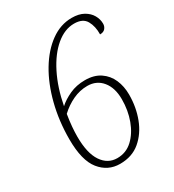

<svg xmlns="http://www.w3.org/2000/svg" viewBox="-178 -825 846 935"><g transform="rotate(-30 245.0 -357.0)"><path d="M221 10Q153 10 109.5 -44Q66 -98 66 -217Q66 -320 89.5 -412Q113 -504 155 -574Q197 -644 252.5 -684Q308 -724 371 -724Q411 -724 437.5 -709Q464 -694 477 -671Q490 -648 490 -623Q490 -608 480.5 -596.5Q471 -585 451 -585Q452 -630 434 -662Q416 -694 367 -694Q314 -694 265 -653Q216 -612 179 -538.5Q142 -465 124 -370Q149 -393 188 -411Q227 -429 275 -429Q326 -429 360 -406Q394 -383 410.5 -345Q427 -307 427 -261Q427 -190 403.5 -128.5Q380 -67 334.5 -28.5Q289 10 221 10ZM223 -21Q273 -21 309 -54.5Q345 -88 365 -142Q385 -196 385 -259Q385 -323 354 -361Q323 -399 271 -399Q229 -399 189.5 -380.5Q150 -362 117 -331Q111 -294 108.5 -264Q106 -234 106 -209Q106 -116 138 -68.5Q170 -21 223 -21Z"/></g></svg>

Font: Noto Serif SemiCondensed ExtraLight
Style: Italic
Weight: 200
Width: 4
Italic angle: -12°
Designer: Monotype Design Team
Foundry: Monotype Imaging Inc.
Version: Version 2.013